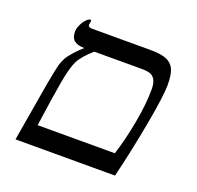

<svg xmlns="http://www.w3.org/2000/svg" viewBox="-107 -702 838 816"><g transform="rotate(20 312.0 -293.5)"><path d="M571.8 -438Q571.8 -390.1 548.3 -260.7Q524.9 -131.3 493.2 0H43L87.9 -264.2Q102.1 -341.3 106.9 -358.2Q111.8 -375 120.1 -390.9Q128.4 -406.7 148.9 -429.2Q169.4 -451.7 185.1 -464.8Q153.3 -464.8 138.7 -477.3Q124 -489.7 124 -517.1Q124 -531.2 131.8 -548.1Q139.6 -564.9 150.4 -575.9Q161.1 -586.9 168 -586.9Q172.9 -586.9 172.9 -582L169.9 -565.9Q169.9 -553.2 188 -553.2H453.1Q499.5 -553.2 524.7 -543Q549.8 -532.7 560.8 -509Q571.8 -485.4 571.8 -438ZM460 -88.9Q482.9 -160.6 498.5 -246.1Q514.2 -331.5 514.2 -397Q514.2 -421.9 507.6 -436.5Q501 -451.2 487.8 -458Q474.6 -464.8 445.8 -464.8H230Q185.1 -424.8 169.9 -394.8Q154.8 -364.7 142.3 -294.9Q129.9 -225.1 110.8 -88.9Z"/></g></svg>

Font: Tinos
Style: Italic
Weight: 400
Italic angle: -16.333°
Designer: Steve Matteson
Foundry: Monotype Imaging Inc.
Version: Version 1.32